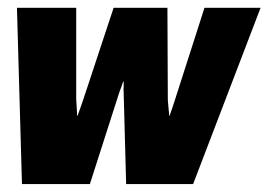

<svg xmlns="http://www.w3.org/2000/svg" viewBox="-20 -466 680 486"><path d="M35.6 0H207.5L282.2 -232.9L287.6 -247.1C289.1 -252.4 290.5 -256.3 292 -259.8H293V-247.1C292.5 -241.7 292.5 -236.8 293 -232.9L299.3 0H468.8L639.6 -446.3H497.6L422.9 -213.4L415.5 -190.9L409.2 -172.9H408.2C408.2 -176.8 407.7 -182.6 406.7 -190.9L404.8 -213.4L403.8 -446.3H267.6L190.9 -214.4L183.1 -191.9L176.3 -173.3H174.8C175.3 -177.7 174.8 -183.6 174.3 -191.9L172.9 -214.4V-446.3H22.9Z"/></svg>

Font: Roboto Flex Super Cond Black
Style: Italic
Weight: 900
Width: 3
Italic angle: -10°
Designer: Berlow after Robertson
Foundry: Google
Version: Version 3.200;Glyphs 3.3 (3311)